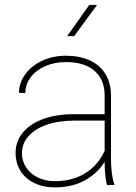

<svg xmlns="http://www.w3.org/2000/svg" viewBox="-20 -770 568 799"><path d="M44.9 0ZM455.6 -4.4V0H425.3Q415.5 -35.6 415.5 -96.7Q386.7 -49.8 334 -20Q281.2 9.8 207.5 9.8Q159.2 9.8 122.1 -8.5Q85 -26.9 64.9 -59.3Q44.9 -91.8 44.9 -133.8Q44.9 -181.2 74.2 -217.5Q103.5 -253.9 158.7 -274.4Q213.9 -294.9 289.1 -294.9H415.5V-372.1Q415.5 -438.5 373.5 -475.1Q331.5 -511.7 254.4 -511.7Q207 -511.7 168.5 -494.9Q129.9 -478 107.7 -448.5Q85.4 -418.9 85.4 -382.8L59.1 -383.8Q59.1 -424.8 84.5 -460.2Q109.9 -495.6 154.5 -516.8Q199.2 -538.1 254.4 -538.1Q310.1 -538.1 352.3 -519.3Q394.5 -500.5 418.2 -462.9Q441.9 -425.3 441.9 -371.1V-106.4Q441.9 -76.7 445.6 -48.3Q449.2 -20 455.6 -4.4ZM415.5 -142.6V-268.1H290.5Q223.6 -268.1 174.1 -250.7Q124.5 -233.4 97.9 -202.6Q71.3 -171.9 71.3 -131.8Q71.3 -100.1 88.6 -73.5Q106 -46.9 137.2 -31.5Q168.5 -16.1 207.5 -16.1Q282.2 -16.1 335.4 -49.6Q388.7 -83 415.5 -142.6ZM383.8 -749.5 288.6 -619.6H259.3L351.6 -749.5Z"/></svg>

Font: Heebo Thin
Style: Regular
Weight: 250
Designer: Oded Ezer
Foundry: Meir Sadan
Version: Version 2.001; ttfautohint (v1.5.14-ce02) -l 8 -r 50 -G 200 